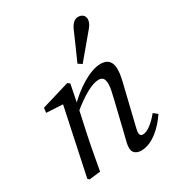

<svg xmlns="http://www.w3.org/2000/svg" viewBox="-183 -876 929 1006"><g transform="rotate(-30 281.5 -373.5)"><path d="M68 8 135 0C148 -71 160 -140 175 -210L204 -344L206 -353L231 -478L218 -488L48 -437L44 -408L164 -401L146 -415L58 0L68 8ZM378 13C447 13 512 -50 551 -109L527 -128C491 -83 453 -56 428 -56C416 -56 409 -63 409 -77C409 -87 414 -107 421 -135L466 -321C474 -354 483 -387 483 -419C483 -465 461 -488 419 -488C353 -488 262 -429 195 -360H189L190 -323C269 -389 330 -421 368 -421C390 -421 403 -410 403 -375C403 -355 395 -322 387 -288L344 -111C334 -70 328 -53 328 -30C328 -4 347 13 378 13ZM315 -549 338 -534C378 -582 417 -628 457 -676C473 -695 479 -710 479 -725C479 -748 461 -760 440 -760C418 -760 402 -744 389 -717C365 -661 340 -605 315 -549Z"/></g></svg>

Font: Source Serif 4 Variable
Style: Italic
Weight: 400
Italic angle: -12°
Designer: Frank Grießhammer
Foundry: Adobe Systems Incorporated
Version: Version 4.004;hotconv 1.0.116;makeotfexe 2.5.65601